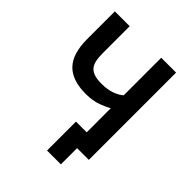

<svg xmlns="http://www.w3.org/2000/svg" viewBox="-229 -829 1089 1089"><g transform="rotate(45 315.0 -285.0)"><path d="M449 130H338V-102H424V-296Q405 -283 363 -267.5Q321 -252 266 -252Q157 -252 104.5 -306.5Q52 -361 52 -478V-700H171V-482Q171 -448 176.5 -424Q182 -400 195.5 -385Q209 -370 231.5 -363Q254 -356 289 -356Q337 -356 371.5 -369Q406 -382 424 -399V-700H543V0H449Z"/></g></svg>

Font: Golos UI Medium
Style: Regular
Weight: 500
Designer: A.Korolkova, Vitaly Kuzmin
Foundry: ParaType Ltd
Version: Version 2.000